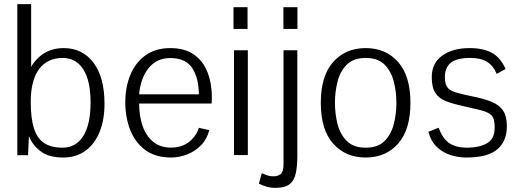

<svg xmlns="http://www.w3.org/2000/svg" viewBox="-20 -739 2471 915"><path d="M279.8 11.7Q215.3 11.7 176.3 -16.1Q137.2 -43.9 117.7 -89.8L113.8 0.5H62.5V-719.2H128.4V-419.9Q152.8 -462.9 192.4 -486.3Q231.9 -509.8 283.7 -509.8Q372.6 -509.8 425.3 -440.4Q478 -371.1 478 -244.1Q478 -168.9 455.1 -111.3Q432.1 -53.7 387.9 -21Q343.8 11.7 279.8 11.7ZM277.8 -35.2Q341.8 -35.2 376.7 -90.6Q411.6 -146 411.6 -251Q411.6 -354 377 -408.4Q342.3 -462.9 278.3 -462.9Q243.2 -462.9 215.1 -450Q187 -437 167.2 -411.1Q147.5 -385.3 137 -345.9Q126.5 -306.6 126.5 -253.9Q126.5 -175.3 141.8 -127.2Q157.2 -79.1 190.7 -57.1Q224.1 -35.2 277.8 -35.2Z M796.4 11.7Q719.2 11.7 670.9 -25.1Q622.6 -62 599.9 -121.6Q577.1 -181.2 577.1 -250Q577.1 -325.7 602.1 -384.3Q627 -442.9 674.8 -476.3Q722.7 -509.8 791.5 -509.8Q861.3 -509.8 905 -478.5Q948.7 -447.3 969.2 -393.8Q989.7 -340.3 989.7 -273.9Q989.7 -272 989.5 -266.6Q989.3 -261.2 989 -255.6Q988.8 -250 988.3 -245.6H643.1Q643.1 -188 659.2 -140.1Q675.3 -92.3 709 -64Q742.7 -35.6 794.9 -35.6Q846.2 -35.6 880.6 -62.5Q915 -89.4 927.7 -129.9L977.5 -118.7Q966.3 -75.2 937.7 -46.4Q909.2 -17.6 872.1 -3.2Q835 11.2 796.4 11.7ZM643.1 -289.6H927.7Q926.8 -369.1 895.3 -415.8Q863.8 -462.4 791 -462.4Q756.8 -462.4 730.5 -449Q704.1 -435.5 685.8 -411.6Q667.5 -387.7 656.7 -356.4Q646 -325.2 643.1 -289.6Z M1095.2 0V-499.5H1161.1V0ZM1092.8 -601.1V-704.6H1159.7V-601.1Z M1294.4 156.2Q1268.6 156.2 1248.5 150.1Q1228.5 144 1213.9 136.2L1227.5 86.4Q1237.3 90.3 1250.7 95.7Q1264.2 101.1 1284.2 101.1Q1305.7 101.1 1318.4 89.6Q1331.1 78.1 1331.1 44.4V-499.5H1397V4.4Q1397 52.7 1389.6 86.7Q1382.3 120.6 1360.6 138.4Q1338.9 156.2 1294.4 156.2ZM1330.6 -601.1V-704.6H1397.5V-601.1Z M1722.7 11.7Q1626.5 11.7 1567.6 -54.7Q1508.8 -121.1 1508.8 -249Q1508.8 -377 1567.6 -443.4Q1626.5 -509.8 1722.7 -509.8Q1818.8 -509.8 1877.4 -443.4Q1936 -377 1936 -249Q1936 -121.1 1877.4 -54.7Q1818.8 11.7 1722.7 11.7ZM1722.7 -35.2Q1780.8 -35.2 1812.5 -66.9Q1844.2 -98.6 1856.7 -147.9Q1869.1 -197.3 1869.1 -249Q1869.1 -301.3 1856.7 -350.3Q1844.2 -399.4 1812.5 -431.2Q1780.8 -462.9 1722.7 -462.9Q1665 -462.9 1633.1 -431.2Q1601.1 -399.4 1588.6 -350.3Q1576.2 -301.3 1576.2 -249Q1576.2 -197.3 1588.6 -147.9Q1601.1 -98.6 1633.1 -66.9Q1665 -35.2 1722.7 -35.2Z M2202.1 11.7Q2165.5 11.7 2128.7 0.5Q2091.8 -10.7 2063 -37.6Q2034.2 -64.5 2021.5 -110.8L2070.3 -130.4Q2082 -98.6 2098.9 -77.4Q2115.7 -56.2 2142.3 -45.7Q2168.9 -35.2 2208.5 -35.2Q2262.2 -35.2 2299.8 -55.7Q2337.4 -76.2 2337.4 -130.4Q2337.4 -158.2 2331.5 -174.1Q2325.7 -189.9 2309.6 -199.2Q2293.5 -208.5 2262.9 -215.8Q2232.4 -223.1 2183.1 -234.4Q2136.2 -244.6 2103.8 -257.6Q2071.3 -270.5 2054.4 -296.6Q2037.6 -322.8 2037.6 -371.6Q2037.6 -438.5 2087.6 -474.1Q2137.7 -509.8 2217.3 -509.8Q2282.2 -509.8 2323.2 -487.8Q2364.3 -465.8 2389.6 -410.2Q2389.6 -410.2 2383.3 -406.7Q2377 -403.3 2368.4 -398.7Q2359.9 -394 2353.5 -390.4Q2347.2 -386.7 2347.2 -386.7Q2330.6 -426.3 2300.8 -444.6Q2271 -462.9 2221.2 -462.9Q2156.2 -462.9 2128.2 -439.7Q2100.1 -416.5 2100.1 -371.6Q2100.1 -341.3 2110.4 -325.2Q2120.6 -309.1 2148.4 -299.8Q2176.3 -290.5 2228.5 -280.3Q2287.6 -268.6 2324.2 -253.2Q2360.8 -237.8 2378.2 -210.9Q2395.5 -184.1 2395.5 -138.2Q2395.5 -64.9 2349.1 -26.6Q2302.7 11.7 2202.1 11.7Z"/></svg>

Font: Pontano Sans Light
Style: Regular
Weight: 300
Designer: Vernon Adams
Foundry: Vernon Adams
Version: Version 2.001